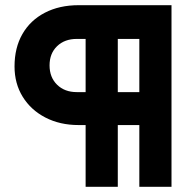

<svg xmlns="http://www.w3.org/2000/svg" viewBox="-20 -720 751 740"><path d="M310 0V-238H283Q211 -238 155 -267Q99 -296 67.5 -347Q36 -398 36 -464Q36 -536 66.5 -589Q97 -642 153 -671Q209 -700 283 -700H641V0H517V-238H434V0ZM434 -365H517V-570H434ZM276 -365H310V-570H276Q229 -570 200 -542Q171 -514 171 -468Q171 -422 200 -393.5Q229 -365 276 -365Z"/></svg>

Font: Red Hat Text
Style: Bold
Weight: 700
Designer: Pentagram, MCKL
Foundry: MCKL
Version: Version 1.030